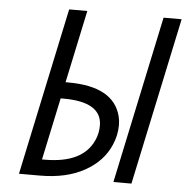

<svg xmlns="http://www.w3.org/2000/svg" viewBox="-51 -761 791 812"><g transform="rotate(5 344.0 -355.5)"><path d="M460 0 610.8 -710.9H687.5L536.6 0ZM207 -333 150.9 -68.8H162.6Q324.2 -68.8 369.1 -170.4Q382.3 -199.2 382.3 -232.4Q382.3 -333 218.8 -333ZM59.1 0 210 -710.9H287.1L221.7 -402.8H233.4Q426.8 -402.8 458 -278.3Q462.4 -260.7 462.4 -242.2Q462.4 -199.2 444.8 -158.2Q414.6 -85.9 337.6 -43Q260.7 0 147.9 0Z"/></g></svg>

Font: Tuffy
Style: Italic
Weight: 400
Italic angle: -12°
Designer: Thatcher Ulrich, Karoly Barta and Michael Everson
Version: Version 001.271